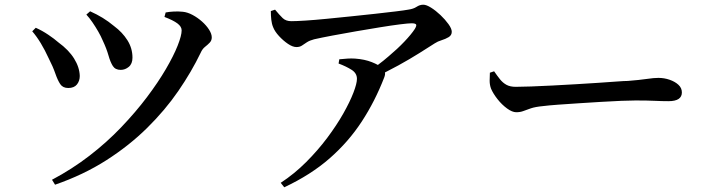

<svg xmlns="http://www.w3.org/2000/svg" viewBox="-20 -748 3010 816"><path d="M347 -686 363 -700Q392 -687 416.5 -672Q441 -657 465 -637Q500 -611 521.5 -577Q543 -543 543 -503Q543 -477 527.5 -464Q512 -451 493 -451Q470 -451 459.5 -467.5Q449 -484 441 -512.5Q433 -541 417 -575Q409 -594 397.5 -614Q386 -634 373 -653Q360 -672 347 -686ZM214 37 201 16Q286 -29 360 -86Q434 -143 495.5 -207.5Q557 -272 604.5 -335Q652 -398 685 -454.5Q718 -511 735 -554Q752 -597 752 -619Q752 -635 734 -648.5Q716 -662 679 -676L684 -695Q699 -698 718.5 -699Q738 -700 757 -698Q777 -696 798.5 -684.5Q820 -673 838.5 -656.5Q857 -640 868.5 -622Q880 -604 880 -589Q880 -576 871.5 -567Q863 -558 851.5 -549Q840 -540 833 -524Q794 -443 738 -361.5Q682 -280 605.5 -204.5Q529 -129 432 -67Q335 -5 214 37ZM117 -615 132 -630Q159 -618 185 -600.5Q211 -583 228 -568Q272 -536 295 -499Q318 -462 319 -425Q319 -404 307 -389Q295 -374 270 -374Q247 -374 236 -390.5Q225 -407 215 -436Q205 -465 187 -500Q171 -535 153.5 -564Q136 -593 117 -615Z M1131 -701 1149 -707Q1168 -684 1181.5 -671Q1195 -658 1218 -658Q1238 -658 1277.5 -660.5Q1317 -663 1367.5 -668Q1418 -673 1472 -678.5Q1526 -684 1575.5 -689.5Q1625 -695 1662 -699.5Q1699 -704 1715 -707Q1737 -710 1750.5 -719Q1764 -728 1779 -728Q1792 -728 1812 -715.5Q1832 -703 1852 -684Q1872 -665 1886 -645.5Q1900 -626 1900 -613Q1900 -598 1886.5 -590Q1873 -582 1856.5 -577Q1840 -572 1828 -564Q1803 -548 1762.5 -522.5Q1722 -497 1673 -470Q1645 -455 1616 -440Q1618 -432 1613 -419Q1574 -318 1517.5 -231.5Q1461 -145 1381 -75Q1301 -5 1188 48L1173 29Q1231 -9 1281 -59Q1331 -109 1371 -162.5Q1411 -216 1439 -265.5Q1467 -315 1482 -354Q1497 -393 1497 -413Q1497 -437 1474 -451.5Q1451 -466 1419 -478L1422 -496Q1441 -498 1457 -499Q1473 -500 1489 -499Q1530 -496 1560 -484Q1575 -478 1586 -472Q1609 -489 1632 -509Q1669 -540 1698.5 -571Q1728 -602 1743 -625Q1752 -640 1748 -644.5Q1744 -649 1729 -649Q1716 -649 1680 -644.5Q1644 -640 1595 -632Q1546 -624 1493.5 -615Q1441 -606 1393.5 -597Q1346 -588 1315 -581Q1296 -576 1284.5 -568.5Q1273 -561 1263.5 -554.5Q1254 -548 1240 -548Q1224 -548 1204 -561.5Q1184 -575 1166 -594.5Q1148 -614 1141 -632Q1135 -646 1133 -664Q1131 -682 1131 -701Z M2080 -445Q2093 -426 2105 -411Q2117 -396 2132.5 -387.5Q2148 -379 2172 -379Q2197 -379 2237.5 -380.5Q2278 -382 2327 -384.5Q2376 -387 2426.5 -390Q2477 -393 2522.5 -396Q2568 -399 2601 -401.5Q2634 -404 2648 -404Q2698 -408 2728.5 -412.5Q2759 -417 2778 -417Q2803 -417 2826 -409Q2849 -401 2863.5 -387.5Q2878 -374 2878 -355Q2878 -337 2864 -327.5Q2850 -318 2821 -318Q2793 -318 2762.5 -319.5Q2732 -321 2681 -321Q2660 -321 2621 -319.5Q2582 -318 2534 -315Q2486 -312 2438.5 -309Q2391 -306 2350.5 -303Q2310 -300 2287 -297Q2255 -294 2236 -287.5Q2217 -281 2204 -276Q2191 -271 2174 -271Q2157 -271 2135 -287Q2113 -303 2094.5 -326.5Q2076 -350 2067 -371Q2061 -387 2061 -404.5Q2061 -422 2062 -439Z"/></svg>

Font: Early Summer Mincho SemiBold
Style: Regular
Weight: 600
Designer: GuiWonder
Version: Version 1.002